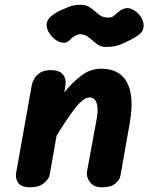

<svg xmlns="http://www.w3.org/2000/svg" viewBox="-20 -800 638 820"><path d="M108 0Q72 0 58.2 -18.5Q44.5 -37 49 -62.5L116.5 -440.5Q118.5 -449 126 -463.2Q133.5 -477.5 150.8 -489Q168 -500.5 198 -500.5Q232.5 -500.5 248.5 -482Q264.5 -463.5 259 -432L254.5 -405.5Q290.5 -450 328.8 -478.2Q367 -506.5 411 -506.5Q465 -506.5 496.8 -480Q528.5 -453.5 538 -401.2Q547.5 -349 533.5 -270.5L494 -48Q491.5 -33 472.8 -16.5Q454 0 415.5 0Q380.5 0 364 -22.2Q347.5 -44.5 352 -70L393 -292.5Q398.5 -322.5 396.2 -342.8Q394 -363 385.5 -373.5Q377 -384 363 -384Q337 -384 301.5 -338.8Q266 -293.5 221.5 -220L192 -52.5Q189.5 -37 168.5 -18.5Q147.5 0 108 0ZM432.5 -599.5Q413.5 -599.5 400.2 -607.8Q387 -616 375.8 -626.8Q364.5 -637.5 351.5 -645.8Q338.5 -654 320 -654Q313 -654 300.5 -647.2Q288 -640.5 279.5 -630.5Q267 -616 249.8 -617.5Q232.5 -619 216.5 -630.8Q200.5 -642.5 189.8 -659.8Q179 -677 179 -694Q179 -714.5 198.5 -730.5Q218 -746.5 236 -754.5Q251 -761.5 273.2 -770.5Q295.5 -779.5 323 -779.5Q345 -779.5 359.2 -771.2Q373.5 -763 385 -752.2Q396.5 -741.5 409.5 -733.2Q422.5 -725 441 -725Q460.5 -725 468.8 -734.5Q477 -744 494 -755Q517.5 -771 540.5 -762Q563.5 -753 578.5 -732.2Q593.5 -711.5 593.5 -692Q593.5 -671 580.5 -658.2Q567.5 -645.5 536.5 -629.5Q520 -621 494.8 -610.2Q469.5 -599.5 432.5 -599.5Z"/></svg>

Font: Edu VIC WA NT Hand
Style: Regular
Weight: 400
Designer: Tina and Corey Anderson, Eben Sorkin, Mirko Velimirovic
Foundry: Google for Education
Version: Version 1.000